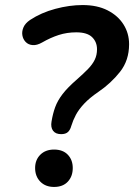

<svg xmlns="http://www.w3.org/2000/svg" viewBox="-20 -735 531 760"><path d="M222 -204Q200 -204 190 -217.5Q180 -231 184 -254Q189 -285 198.5 -311Q208 -337 228 -363Q248 -389 285 -421Q311 -444 328.5 -462Q346 -480 355 -498.5Q364 -517 364 -540Q364 -569 344.5 -588Q325 -607 282 -607Q245 -607 212.5 -596.5Q180 -586 147 -567Q126 -555 109 -556.5Q92 -558 81.5 -569Q71 -580 68.5 -595.5Q66 -611 73 -627Q80 -643 99 -656Q143 -685 199 -700Q255 -715 307 -715Q365 -715 406 -694Q447 -673 469 -638Q491 -603 491 -560Q491 -496 455 -450.5Q419 -405 369 -371Q334 -347 313 -324.5Q292 -302 280.5 -280.5Q269 -259 262 -236Q258 -221 249 -212.5Q240 -204 222 -204ZM194 5Q160 5 139.5 -16Q119 -37 119 -70Q119 -102 139.5 -122.5Q160 -143 194 -143Q229 -143 248.5 -122.5Q268 -102 268 -70Q268 -37 248.5 -16Q229 5 194 5Z"/></svg>

Font: Nunito Variable Extra Light
Style: Italic
Weight: 200
Italic angle: -9°
Designer: Vernon Adams
Foundry: Vernon Adams
Version: Version 3.602